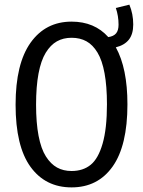

<svg xmlns="http://www.w3.org/2000/svg" viewBox="-20 -792 614 824"><path d="M551.8 -687Q551.8 -645.5 533 -621.8Q514.2 -598.1 477.1 -588.9Q526.9 -499 526.9 -344.2Q526.9 -167 463.4 -77.4Q399.9 12.2 287.1 12.2Q174.8 12.2 110.8 -76.2Q46.9 -164.6 46.9 -342.8Q46.9 -518.6 111.3 -608.9Q175.8 -699.2 287.1 -699.2Q385.7 -699.2 444.8 -632.8Q467.8 -636.2 478.3 -648.9Q488.8 -661.6 488.8 -686Q488.8 -723.6 477.1 -757.8L535.2 -772Q551.8 -732.4 551.8 -687ZM287.1 -58.1Q336.4 -58.1 369.1 -84.7Q401.9 -111.3 420.4 -175.8Q439 -240.2 439 -344.2Q439 -421.9 428.7 -477.5Q418.5 -533.2 398.4 -566.4Q378.4 -599.6 351.1 -614.7Q323.7 -629.9 287.1 -629.9Q251.5 -629.9 224.1 -614.5Q196.8 -599.1 176.3 -565.7Q155.8 -532.2 145.3 -476.3Q134.8 -420.4 134.8 -342.8Q134.8 -265.1 145.5 -209.2Q156.2 -153.3 177 -120.6Q197.8 -87.9 224.9 -73Q252 -58.1 287.1 -58.1Z"/></svg>

Font: Fira Sans Compressed Book
Style: Regular
Weight: 350
Width: 1
Designer: Carrois Corporate & Edenspiekermann AG
Foundry: Carrois Corporate GbR & Edenspiekermann AG
Version: Version 4.203;PS 004.203;hotconv 1.0.88;makeotf.lib2.5.64775